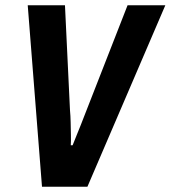

<svg xmlns="http://www.w3.org/2000/svg" viewBox="-20 -707 646 727"><path d="M139 0 85 -687H226L245 -290Q247 -269 247.5 -244Q248 -219 248.5 -196Q249 -173 248 -157H255Q262 -175 270 -194.5Q278 -214 286 -234Q294 -254 300 -270L463 -687H606L311 0Z"/></svg>

Font: Archivo Condensed
Style: Bold Italic
Weight: 700
Width: 3
Italic angle: -10°
Designer: Hector Gatti
Foundry: Omnibus-Type
Version: Version 2.001